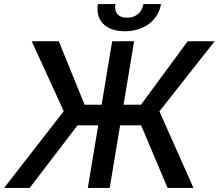

<svg xmlns="http://www.w3.org/2000/svg" viewBox="-38 -932 1084 952"><path d="M626.8 -727.3H518.1L465.9 -412.6H381.4L253.6 -727.3H119.3L278.1 -380.7L-17.8 0H109L346.2 -310.4H448.9L397.4 0H506L557.5 -310.4H661.9L793 0H921.2L752.5 -380L1026.3 -727.3H892.4L660.9 -412.6H574.6ZM447.4 -911.9C433.9 -832 485.1 -777 580.6 -777C677.2 -777 747.2 -832 760.3 -911.9H673.3C666.9 -876.1 642 -844.5 592.3 -844.5C541.9 -844.5 528.1 -876.4 534.1 -911.9Z"/></svg>

Font: Magic Ui Pro Medium
Style: Italic
Weight: 500
Italic angle: -9.39999°
Designer: Stefan Endress, Andreas Faust
Version: Version 1.000;FEAKit 1.0